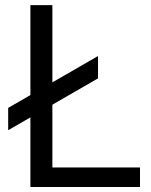

<svg xmlns="http://www.w3.org/2000/svg" viewBox="-20 -748 604 768"><path d="M101.6 0V-727.5H189.5V-78.1H540V0ZM12.7 -227.1V-316.4L372.1 -523.9V-434.6Z"/></svg>

Font: Inter Khmer Looped
Style: Regular
Weight: 400
Designer: Rasmus Andersson, Sovichet Tep
Foundry: Anagata Design
Version: Version 1.000